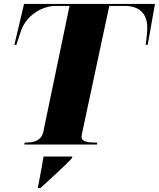

<svg xmlns="http://www.w3.org/2000/svg" viewBox="-20 -734 807 975"><path d="M104 0H472L474 -10H468C426 -10 394 -14 394 -40C394 -46 396 -55 401 -77L535 -704H613C685 -704 728 -668 728 -591C728 -570 721 -514 720 -506H730L767 -714H102L53 -506H63L85 -573C112 -655 191 -704 264 -704H333L200 -65C190 -19 151 -10 111 -10H105ZM173 215 172 221H185C230 180 309 109 344 71L348 61H201C193 109 186 150 173 215Z"/></svg>

Font: Noto Serif Display Black
Style: Italic
Weight: 900
Italic angle: -12°
Designer: Monotype Design Team
Foundry: Monotype Imaging Inc.
Version: Version 2.009